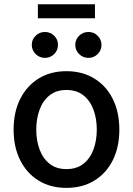

<svg xmlns="http://www.w3.org/2000/svg" viewBox="-20 -892 639 923"><path d="M299.3 11.2Q222.7 11.2 165.8 -23.7Q108.9 -58.6 77.1 -121.8Q45.4 -185.1 45.4 -268.6Q45.4 -353 77.1 -416.3Q108.9 -479.5 165.8 -514.6Q222.7 -549.8 299.3 -549.8Q376 -549.8 433.3 -514.6Q490.7 -479.5 522.2 -416.3Q553.7 -353 553.7 -268.6Q553.7 -185.1 522.2 -121.8Q490.7 -58.6 433.3 -23.7Q376 11.2 299.3 11.2ZM299.3 -79.1Q348.6 -79.1 381.1 -104.7Q413.6 -130.4 429.4 -173.6Q445.3 -216.8 445.3 -268.6Q445.3 -321.3 429.4 -364.5Q413.6 -407.7 381.1 -433.6Q348.6 -459.5 299.3 -459.5Q250.5 -459.5 218.3 -433.6Q186 -407.7 170.2 -364.5Q154.3 -321.3 154.3 -268.6Q154.3 -216.8 170.2 -173.6Q186 -130.4 218.3 -104.7Q250.5 -79.1 299.3 -79.1ZM405.3 -613.8Q378.9 -613.8 360.4 -632.1Q341.8 -650.4 341.8 -676.3Q341.8 -702.1 360.4 -720.2Q378.9 -738.3 405.3 -738.3Q431.2 -738.3 449.5 -720.2Q467.8 -702.1 467.8 -676.3Q467.8 -650.4 449.5 -632.1Q431.2 -613.8 405.3 -613.8ZM195.8 -613.8Q169.9 -613.8 151.4 -632.1Q132.8 -650.4 132.8 -676.3Q132.8 -702.1 151.4 -720.2Q169.9 -738.3 195.8 -738.3Q222.2 -738.3 240.5 -720.2Q258.8 -702.1 258.8 -676.3Q258.8 -650.4 240.5 -632.1Q222.2 -613.8 195.8 -613.8ZM436.5 -871.6V-804.2H162.1V-871.6Z"/></svg>

Font: Inter 16pt Medium
Style: Regular
Weight: 500
Version: Version 4.001;git-66647c0bb